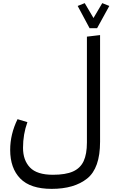

<svg xmlns="http://www.w3.org/2000/svg" viewBox="-20 -990 729 1226"><path d="M619 -766V-85Q619 84 536.5 150Q454 216 310 216Q174 216 109.5 150Q45 84 45 -33Q45 -133 92 -229L155 -210Q127 -133 127 -46Q127 33 171.5 79.5Q216 126 318 126Q399 126 446 105Q493 84 514 39Q535 -6 535 -80V-756ZM577 -875 633 -970 678 -952 600 -810H552L476 -952L521 -970Z"/></svg>

Font: FiraGO
Style: Regular
Weight: 400
Designer: bBox Type
Foundry: bBox Type GmbH
Version: Version 1.001;April 20, 2020;FontCreator 12.0.0.2555 64-bit